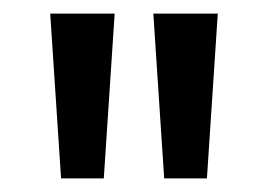

<svg xmlns="http://www.w3.org/2000/svg" viewBox="-20 -740 395 283"><path d="M54 -720H149L133 -477H70ZM206 -720H301L285 -477H222Z"/></svg>

Font: Radio Canada Condensed
Style: Regular
Weight: 400
Width: 3
Designer: Charles Daoud, Etienne Aubert Bonn, Alexandre Saumier Demers, Jacques Le Bailly
Foundry: Radio-Canada
Version: Version 2.104; ttfautohint (v1.8.4.7-5d5b);gftools[0.9.28.de